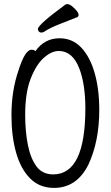

<svg xmlns="http://www.w3.org/2000/svg" viewBox="-20 -900 540 938"><path d="M244 18Q173 18 127 -28.5Q81 -75 58.5 -155Q36 -235 36 -337Q36 -456 70 -555Q102 -657 134 -657Q147 -657 153 -650Q197 -713 271 -713Q334 -713 377 -667.5Q420 -622 442.5 -543Q465 -464 465 -363Q465 -210 412 -96Q355 18 244 18ZM240 -48Q397 -48 397 -371Q397 -487 368 -564Q335 -651 267 -651Q232 -651 194.5 -618Q157 -585 130 -516Q103 -447 103 -339Q103 -259 116 -193Q129 -127 158 -87.5Q187 -48 240 -48ZM183 -741Q174 -741 169.5 -746.5Q165 -752 165 -758Q165 -779 300 -878Q303 -880 308 -880Q319 -880 331.5 -870Q344 -860 354 -848Q364 -836 364 -826Q364 -820 357 -816Q313 -798 269.5 -781.5Q226 -765 196 -745Q189 -741 183 -741Z"/></svg>

Font: LXGW WenKai Mono Lite
Style: Regular
Weight: 400
Monospace: yes
Designer: LXGW / Fontworks Inc.
Foundry: LXGW / Fontworks Inc.
Version: Version 1.520; June 14, 2025